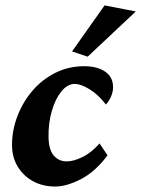

<svg xmlns="http://www.w3.org/2000/svg" viewBox="-20 -681 521 709"><path d="M255.9 -371.1Q229.5 -371.1 207 -343.8Q184.6 -316.4 171.4 -271.5Q158.2 -226.6 159.2 -173.8Q160.2 -127.9 178.7 -106.4Q197.3 -85 226.6 -85Q251 -85 283.7 -100.6Q316.4 -116.2 347.7 -151.4L377 -107.4Q333 -47.9 279.8 -20Q226.6 7.8 183.6 7.8Q138.7 7.8 103 -11.2Q67.4 -30.3 45.9 -64.9Q24.4 -99.6 24.4 -146.5Q24.4 -200.2 44.4 -252.4Q64.5 -304.7 100.1 -346.2Q135.7 -387.7 184.6 -412.1Q233.4 -436.5 291 -436.5Q338.9 -436.5 368.2 -416.5Q397.5 -396.5 397.5 -359.4Q397.5 -341.8 390.1 -324.7Q382.8 -307.6 371.1 -294.9Q344.7 -330.1 312 -350.6Q279.3 -371.1 255.9 -371.1ZM303.7 -471.7 246.1 -491.2 366.2 -661.1 481.4 -638.7Z"/></svg>

Font: Crimson Pro ExtraLight
Style: Bold Italic
Weight: 700
Italic angle: -12°
Version: Version 1.002